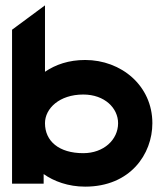

<svg xmlns="http://www.w3.org/2000/svg" viewBox="-20 -686 611 717"><path d="M25 0H143V-36C181 -9 235 11 298 11C466 11 549 -110 549 -226C549 -366 433 -462 298 -462C237 -462 188 -445 148 -418V-666L25 -575ZM148 -226C148 -281 202 -333 291 -333C371 -333 421 -282 421 -226C421 -164 367 -114 291 -114C200 -114 148 -159 148 -226Z"/></svg>

Font: Charger Sport
Style: UltExt
Weight: 1000
Designer: Jasper
Foundry: Cannot Into Space Fonts
Version: Version 1.1